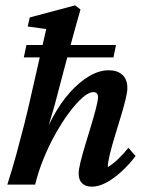

<svg xmlns="http://www.w3.org/2000/svg" viewBox="-20 -700 559 728"><path d="M195.3 -332Q187.5 -300.8 178.7 -272Q169.9 -243.2 160.6 -211.9Q151.4 -180.7 138.7 -143.6H131.8Q152.3 -205.1 181.6 -258.3Q210.9 -311.5 246.1 -350.6Q281.2 -389.6 318.8 -411.6Q356.4 -433.6 392.6 -433.6Q424.8 -433.6 443.8 -416.5Q462.9 -399.4 462.9 -365.2Q462.9 -350.6 455.6 -320.8Q448.2 -291 437 -254.4Q425.8 -217.8 414.6 -180.7Q403.3 -143.6 396 -113.3Q388.7 -83 388.7 -66.4Q408.2 -78.1 427.7 -96.7Q447.3 -115.2 466.8 -139.6L494.1 -108.4Q469.7 -76.2 440.9 -49.8Q412.1 -23.4 383.3 -7.8Q354.5 7.8 328.1 7.8Q304.7 7.8 291.5 -4.9Q278.3 -17.6 278.3 -42Q278.3 -57.6 285.6 -87.4Q293 -117.2 304.2 -153.8Q315.4 -190.4 326.2 -226.1Q336.9 -261.7 344.2 -290.5Q351.6 -319.3 351.6 -332Q351.6 -350.6 334 -350.6Q316.4 -350.6 293 -330.1Q269.5 -309.6 243.2 -274.4Q216.8 -239.3 191.4 -194.3Q166 -149.4 145.5 -99.1Q125 -48.8 113.3 0H7.8Q27.3 -61.5 43 -118.7Q58.6 -175.8 72.8 -231.9Q86.9 -288.1 99.6 -345.7L155.3 -589.8L85 -599.6L92.8 -633.8L264.6 -679.7L285.2 -664.1Q275.4 -628.9 264.6 -591.3Q253.9 -553.7 244.1 -516.1Q234.4 -478.5 224.6 -443.4ZM70.3 -482.4 80.1 -529.3H419.9L410.2 -482.4Z"/></svg>

Font: Crimson Pro SemiBold
Style: Italic
Weight: 600
Italic angle: -12°
Designer: Jacques Le Bailly
Foundry: Baron von Fonthausen
Version: Version 1.003